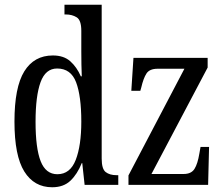

<svg xmlns="http://www.w3.org/2000/svg" viewBox="-20 -780 941 810"><path d="M200 10Q124 10 82.5 -56.5Q41 -123 41 -267Q41 -412 82.5 -479Q124 -546 203 -546Q249 -546 276.5 -521.5Q304 -497 321 -458H325Q324 -481 323.5 -508Q323 -535 323 -563V-650Q323 -695 303.5 -707Q284 -719 258 -719H252V-760H409V-111Q409 -67 426 -54Q443 -41 471 -41H479V0H337L327 -92H325Q306 -45 277 -17.5Q248 10 200 10ZM222 -45Q276 -45 299.5 -105.5Q323 -166 323 -267Q323 -375 301 -433Q279 -491 221 -491Q172 -491 151 -433Q130 -375 130 -266Q130 -155 151.5 -100Q173 -45 222 -45ZM522 0V-40L758 -490H645Q611 -490 598 -470Q585 -450 576 -411L572 -397H534L543 -536H856V-495L619 -46H755Q787 -46 800.5 -67.5Q814 -89 821 -132L826 -160H862L858 0Z"/></svg>

Font: Noto Serif ExtraCondensed
Style: Regular
Weight: 400
Width: 2
Designer: Monotype Design Team
Foundry: Monotype Imaging Inc.
Version: Version 2.015